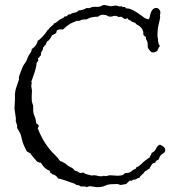

<svg xmlns="http://www.w3.org/2000/svg" viewBox="-20 -776 705 771"><path d="M226.6 -658.2Q207 -658.2 207 -649.4Q207 -643.6 203.1 -641.6L188.5 -633.8Q179.7 -614.3 168.9 -609.4L163.1 -595.7Q159.2 -594.7 158.2 -591.3Q157.2 -587.9 153.3 -585.9Q153.3 -576.2 148.4 -570.8Q143.6 -565.4 144.5 -553.7Q139.6 -551.8 138.7 -547.9Q137.7 -543.9 131.8 -542Q133.8 -541 133.8 -536.1Q133.8 -531.2 127 -523.4Q127 -509.8 117.2 -480.5Q107.4 -451.2 105.5 -448.2Q107.4 -447.3 107.4 -443.4L105.5 -430.7L108.4 -412.1L107.4 -393.6Q107.4 -385.7 107.4 -377.9Q107.4 -370.1 108.9 -364.7Q110.4 -359.4 111.8 -356Q113.3 -352.5 113.3 -351.6V-334Q113.3 -321.3 118.7 -309.6Q124 -297.9 124.5 -288.1Q125 -278.3 130.4 -276.9Q135.7 -275.4 135.7 -268.6L131.8 -261.7V-259.8Q158.2 -193.4 202.1 -152.3Q212.9 -141.6 221.7 -128.9Q227.5 -128.9 244.1 -118.2L252.9 -110.4Q261.7 -105.5 268.6 -102.1Q275.4 -98.6 280.3 -90.8Q288.1 -89.8 294.4 -85.4Q300.8 -81.1 304.7 -81.1L313.5 -83H315.4Q317.4 -79.1 331.5 -75.2Q345.7 -71.3 347.7 -71.3L357.4 -72.3Q365.2 -72.3 372.6 -69.8Q379.9 -67.4 388.7 -68.4H392.6Q394.5 -70.3 397.5 -70.3L403.3 -68.4L420.9 -72.3L452.1 -70.3Q467.8 -70.3 474.6 -74.2Q481.4 -78.1 480.5 -81.1Q499 -81.1 504.9 -85.9Q510.7 -90.8 513.2 -92.8Q515.6 -94.7 519 -95.7Q522.5 -96.7 524.4 -98.1Q526.4 -99.6 526.4 -101.1Q526.4 -102.5 528.3 -104.5Q530.3 -106.4 531.2 -106Q532.2 -105.5 535.2 -107.4Q542 -111.3 557.6 -127Q577.1 -142.6 580.1 -142.6Q582 -148.4 585 -152.3Q587.9 -156.2 588.9 -162.1Q601.6 -167 606.4 -178.7Q611.3 -190.4 622.1 -195.3Q643.6 -186.5 643.6 -172.9Q643.6 -165 636.2 -160.6Q628.9 -156.2 625 -151.9Q621.1 -147.5 620.1 -143.1Q619.1 -138.7 616.2 -134.8Q603.5 -129.9 603.5 -122.1H601.6Q598.6 -122.1 596.7 -120.6Q594.7 -119.1 591.8 -118.2Q588.9 -113.3 585.4 -108.4Q582 -103.5 580.1 -98.6Q575.2 -96.7 571.3 -93.3Q567.4 -89.8 562.5 -88.9Q558.6 -81.1 551.3 -75.7Q543.9 -70.3 539.1 -61.5Q532.2 -61.5 528.8 -58.1Q525.4 -54.7 519 -54.7Q512.7 -54.7 511.2 -51.8Q509.8 -48.8 501 -50.8Q499 -48.8 486.3 -37.1L464.8 -33.2L451.2 -37.1Q418.9 -37.1 409.2 -33.2L394.5 -27.3Q385.7 -24.4 369.1 -24.4L341.8 -28.3Q335.9 -28.3 328.1 -24.4Q324.2 -27.3 319.3 -27.3H308.6Q301.8 -27.3 299.3 -30.3Q296.9 -33.2 287.1 -33.2H286.1L282.2 -37.1Q236.3 -54.7 212.9 -59.6Q207 -72.3 188.5 -77.1Q188.5 -80.1 184.6 -81.1Q180.7 -82 180.7 -85.4Q180.7 -88.9 178.7 -90.8Q159.2 -96.7 144.5 -122.1Q136.7 -123 128.9 -127Q127 -129.9 122.6 -134.3Q118.2 -138.7 113.8 -144.5Q109.4 -150.4 106 -154.3Q102.5 -158.2 102.5 -160.2Q95.7 -163.1 87.9 -168Q72.3 -196.3 68.4 -214.8Q64.5 -233.4 62 -238.8Q59.6 -244.1 56.2 -249.5Q52.7 -254.9 50.3 -259.3Q47.9 -263.7 48.8 -267.6Q49.8 -271.5 47.9 -275.4L43.9 -287.1Q43 -290 43.5 -293.5Q43.9 -296.9 43.9 -299.8L38.1 -339.8L40 -375V-392.6Q40 -409.2 45.9 -426.3Q51.8 -443.4 56.6 -458Q55.7 -460 55.7 -462.9Q55.7 -465.8 58.1 -473.6Q60.5 -481.4 64 -489.7Q67.4 -498 70.3 -505.4Q73.2 -512.7 75.7 -516.1Q78.1 -519.5 82 -524.9Q85.9 -530.3 89.8 -541.5Q93.8 -552.7 100.6 -561.5Q107.4 -570.3 107.4 -579.1Q127.9 -591.8 131.8 -613.3Q138.7 -615.2 151.9 -629.9Q165 -644.5 165 -646.5Q168 -647.5 167.5 -649.4Q167 -651.4 168.9 -653.3L172.9 -655.3Q177.7 -664.1 187 -670.9Q196.3 -677.7 196.3 -681.6Q204.1 -683.6 210.9 -689.9Q217.8 -696.3 223.6 -699.2Q229.5 -702.1 233.9 -704.1Q238.3 -706.1 240.2 -710.9L243.2 -710Q249 -710 251 -714.4Q252.9 -718.8 264.6 -718.8Q265.6 -718.8 267.6 -722.7Q275.4 -724.6 282.2 -725.6Q289.1 -726.6 295.9 -734.4Q312.5 -734.4 328.1 -744.1Q330.1 -743.2 335 -743.2Q339.8 -743.2 343.3 -745.1Q346.7 -747.1 353 -748Q359.4 -749 369.1 -748.5Q378.9 -748 385.3 -751Q391.6 -753.9 392.1 -754.9Q392.6 -755.9 399.4 -755.9L424.8 -751L446.3 -753.9L460 -750L470.7 -751V-750Q470.7 -747.1 473.1 -747.6Q475.6 -748 479.5 -748Q483.4 -748 486.3 -742.2H491.2Q507.8 -742.2 543 -716.8Q554.7 -709 559.1 -705.1Q563.5 -701.2 578.1 -698.2Q580.1 -704.1 582 -710.9Q587.9 -744.1 607.4 -744.1Q614.3 -744.1 619.1 -738.3Q624 -732.4 624 -726.6Q624 -720.7 622.1 -714.8Q623 -712.9 623 -707Q623 -701.2 617.7 -681.2Q612.3 -661.1 612.3 -629.9L614.3 -620.1Q614.3 -599.6 622.1 -591.8Q617.2 -585.9 611.3 -571.3Q607.4 -569.3 604 -567.4Q600.6 -565.4 594.2 -565.4Q587.9 -565.4 582 -572.3Q573.2 -582 573.2 -589.8V-596.7Q573.2 -607.4 568.8 -614.3Q564.5 -621.1 566.4 -627Q560.5 -630.9 555.7 -635.7V-641.6Q555.7 -664.1 529.3 -677.7Q524.4 -679.7 524.4 -683.6L509.8 -688.5Q506.8 -693.4 501 -694.8Q495.1 -696.3 493.2 -702.1H491.2L481.4 -699.2L466.8 -709Q463.9 -708 458 -708Q452.1 -708 447.3 -712.9Q447.3 -710.9 444.8 -710.9Q442.4 -710.9 442.4 -712.9L424.8 -709Q416 -709 410.6 -712.9Q405.3 -716.8 393.6 -716.8Q381.8 -716.8 374 -709Q343.8 -709 328.1 -698.2H324.2Q311.5 -698.2 304.2 -694.8Q296.9 -691.4 294.4 -691.9Q292 -692.4 289.6 -692.4Q287.1 -692.4 285.2 -690.9Q283.2 -689.5 270 -684.6Q256.8 -679.7 232.4 -657.2Q231.4 -658.2 226.6 -658.2Z"/></svg>

Font: Mountains of Christmas
Style: Regular
Weight: 400
Designer: Crystal Kluge
Foundry: Font Diner, Inc DBA Tart Workshop
Version: Version 1.002